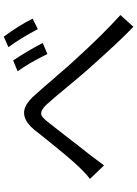

<svg xmlns="http://www.w3.org/2000/svg" viewBox="129 -895 742 1040"><g transform="rotate(-90 500.0 -375.0)"><path d="M692.4 -674.8Q743.2 -599.6 787.1 -514.6L727.5 -489.3Q676.8 -592.8 633.8 -650.4ZM821.3 -725.6Q879.9 -647.5 918.9 -569.3L862.3 -541Q811.5 -637.7 764.6 -700.2ZM50.8 -258.8Q80.1 -280.3 122.1 -325.2Q157.2 -360.4 288.1 -523.4Q304.7 -545.9 316.4 -559.6Q387.7 -645.5 458 -599.6Q475.6 -587.9 492.2 -571.3Q510.7 -551.8 629.9 -414.1Q667 -370.1 692.4 -343.8Q825.2 -196.3 938.5 -93.8L875 -23.4Q793.9 -100.6 640.6 -273.4Q611.3 -306.6 549.8 -380.9Q480.5 -464.8 455.1 -492.2Q418 -532.2 393.6 -520.5Q379.9 -512.7 361.3 -489.3Q340.8 -463.9 283.2 -389.6Q210 -293.9 182.6 -260.7Q170.9 -246.1 147.5 -213.9Q130.9 -191.4 124 -182.6Z"/></g></svg>

Font: Taipei Sans TC Beta
Style: Regular
Weight: 400
Designer: JT Foundry
Foundry: JT Foundry
Version: Version 1.000